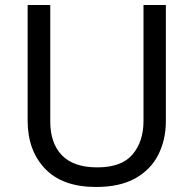

<svg xmlns="http://www.w3.org/2000/svg" viewBox="-20 -734 771 764"><path d="M640 -252Q640 -178 610 -118.5Q580 -59 518.5 -24.5Q457 10 362 10Q229 10 159.5 -62.5Q90 -135 90 -254V-714H180V-251Q180 -164 226.5 -116Q273 -68 367 -68Q464 -68 507.5 -119.5Q551 -171 551 -252V-714H640Z"/></svg>

Font: Noto Sans Tifinagh
Style: Regular
Weight: 400
Designer: JamraPatel
Foundry: JamraPatel LLC
Version: Version 2.004; ttfautohint (v1.8.4.7-5d5b)